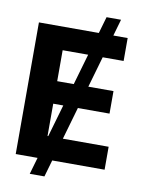

<svg xmlns="http://www.w3.org/2000/svg" viewBox="-98 -886 775 1045"><g transform="rotate(10 289.5 -363.0)"><path d="M484.6 -819.3 221.9 92.8H140.8L404.5 -819.3ZM46.9 0V-727.5H537.3V-600.8H200.4V-429.7H511.5V-305.3H200.4V-126.8H538.1V0Z"/></g></svg>

Font: Inter Tight
Style: Regular
Weight: 400
Designer: Rasmus Andersson
Foundry: rsms
Version: Version 3.002